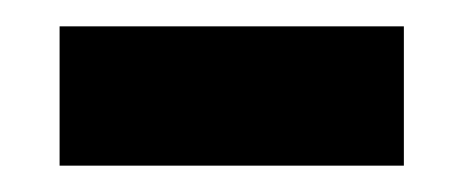

<svg xmlns="http://www.w3.org/2000/svg" viewBox="-20 -345 350 145"><path d="M25 -219.9V-325.1H285V-219.9Z"/></svg>

Font: Noto Serif Lao
Style: Regular
Weight: 400
Designer: Monotype Design Team
Foundry: Monotype Imaging Inc.
Version: Version 2.003